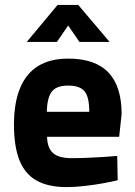

<svg xmlns="http://www.w3.org/2000/svg" viewBox="-20 -751 550 783"><path d="M252 12Q177 12 129.5 -14.5Q82 -41 59.5 -97Q37 -153 37 -243Q37 -332 62 -392Q87 -452 136 -482Q185 -512 258 -512Q368 -512 422 -455.5Q476 -399 476 -286L466 -193H172Q173 -148 196 -127Q219 -106 273 -106Q303 -106 337.5 -107.5Q372 -109 404 -111Q436 -113 458 -115L460 -16Q436 -10 400 -3.5Q364 3 325 7.5Q286 12 252 12ZM171 -295H344Q344 -356 324.5 -379Q305 -402 258 -402Q210 -402 191 -377Q172 -352 171 -295ZM89 -580 215 -731H299L427 -580H304L258 -647L212 -580Z"/></svg>

Font: Titillium Web
Style: Bold
Weight: 700
Designer: Mohamed Gaber, Accademia di Belle Arti di Urbino
Foundry: Kief Type Foundry, Accademia di Belle Arti di Urbino
Version: Version 3.000